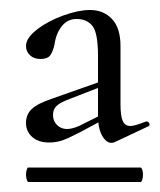

<svg xmlns="http://www.w3.org/2000/svg" viewBox="-20 -650 321 384"><path d="M32 -301Q32 -306 33.5 -310.5Q35 -315 36 -315H261Q263 -315 264.5 -310.5Q266 -306 266 -301Q266 -295 264.5 -290.5Q263 -286 261 -286H37Q35 -286 33.5 -291Q32 -296 32 -301ZM176 -419V-538Q176 -584 165 -598Q154 -612 133 -612Q115 -612 103.5 -597.5Q92 -583 89 -561Q86 -547 80.5 -539.5Q75 -532 61 -532Q48 -532 40 -539.5Q32 -547 32 -558Q32 -574 54 -591Q76 -608 106.5 -619Q137 -630 160 -630Q187 -630 204 -612Q221 -594 221 -558V-441Q221 -418 225.5 -408Q230 -398 241 -398Q249 -398 272 -407H273Q277 -407 278.5 -403.5Q280 -400 278 -398L210 -366Q197 -360 186.5 -375Q176 -390 176 -419ZM32 -404Q32 -421 43.5 -432Q55 -443 85 -453L190 -490L191 -480L114 -450Q99 -444 92.5 -437.5Q86 -431 86 -420Q86 -408 94 -400Q102 -392 114 -392Q124 -392 138 -398L196 -427L197 -416L139 -385Q116 -373 104 -369Q92 -365 78 -365Q57 -365 44.5 -376Q32 -387 32 -404Z"/></svg>

Font: Cormorant Unicase Medium
Style: Regular
Weight: 500
Designer: Christian Thalmann (Catharsis Fonts)
Foundry: Catharsis Fonts
Version: Version 4.000